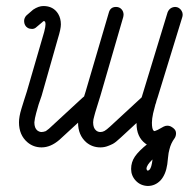

<svg xmlns="http://www.w3.org/2000/svg" viewBox="-20 -480 626 637"><path d="M539 -61Q548 -61 555 -55Q564 -48 564 -38Q564 -28 559 -21Q547 -5 542 16Q539 26 537.5 42.5Q536 59 535 65Q530 99 513 118Q495 137 470 137Q446 136 430.5 119.5Q415 103 415 80.5Q415 58 427.5 39.5Q440 21 470 -3Q502 -30 519 -52Q527 -61 539 -61ZM486 49Q466 68 466 80Q467 84 468 85Q469 86 470 86Q471 86 471 86Q474 85 476 83Q483 76 486 49ZM535 -63Q546 -63 553.5 -55.5Q561 -48 561 -39Q561 -23 547 -15Q521 -1 516.5 0.5Q512 2 509 3Q501 6 496 6Q491 6 490 5Q473 5 462 -4Q433 -26 433 -70Q433 -71 433 -72L380 -23Q363 -7 354 -2.5Q345 2 339 4Q327 9 313 9Q286 9 266 -8Q239 -32 239 -73Q179 -18 177 -16Q148 9 118 9Q91 9 71 -8Q43 -32 43 -74Q43 -93 51 -119Q54 -129 60 -148Q66 -167 69 -176Q124 -366 125.5 -370.5Q127 -375 127 -376Q131 -392 131 -399Q131 -410 126 -410Q123 -410 121 -407Q117 -404 102 -391Q95 -384 86.5 -384Q78 -384 72 -387.5Q66 -391 63 -397Q60 -403 60 -410Q60 -421 68 -429Q87 -445 90 -448Q108 -460 124 -460Q157 -460 173 -434Q182 -419 182 -399Q182 -384 172 -352L118 -162Q115 -152 108 -133Q98 -99 96 -88Q94 -77 94 -74Q94 -55 104 -47Q111 -42 117.5 -42Q124 -42 132 -45Q139 -50 142.5 -53Q146 -56 253 -155Q256 -158 259 -160Q262 -170 264 -176L341 -438Q346 -457 365 -457Q376 -457 383 -449.5Q390 -442 390 -431Q390 -428 389 -424L313 -162Q310 -152 304 -133Q298 -114 296 -107Q294 -100 293 -96Q289 -83 289 -74Q289 -55 299 -47Q305 -42 313 -42Q320 -42 326.5 -45.5Q333 -49 345 -60L450 -157Q462 -196 536 -439Q543 -456 561 -457Q568 -457 573.5 -453.5Q579 -450 582.5 -444Q586 -438 586 -432.5Q586 -427 585 -424L503 -157Q499 -146 497 -137Q496 -136 496 -135Q490 -113 488 -104Q486 -91 485 -87Q484 -77 484 -73Q484 -51 490 -46Q492 -45 493 -45Q496 -46 503 -49L523 -60Q529 -63 535 -63Z"/></svg>

Font: TT2020Base
Style: Italic
Weight: 400
Italic angle: -15°
Version: Version 0.2.000